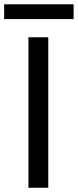

<svg xmlns="http://www.w3.org/2000/svg" viewBox="-45 -887 368 907"><path d="M183.1 0H89.4V-710.9H183.1ZM302.7 -796.9H-25.4V-866.7H302.7Z"/></svg>

Font: Roboto-ThirdPerson-AD3FC
Style: ThirdPerson-AD3FC
Weight: 400
Designer: Google
Version: Version 2.137; 2017